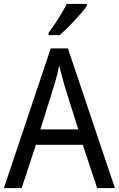

<svg xmlns="http://www.w3.org/2000/svg" viewBox="-20 -964 610 984"><path d="M478 0 404 -222H164L91 0H0L240 -716H328L569 0ZM311 -524Q308 -536 302.5 -555.5Q297 -575 291.5 -595.5Q286 -616 283 -629Q280 -611 275.5 -592Q271 -573 266 -555.5Q261 -538 257 -524L187 -301H381ZM425 -934Q416 -920 399 -900Q382 -880 362 -858.5Q342 -837 322 -817.5Q302 -798 285 -784H229V-796Q245 -818 262.5 -843.5Q280 -869 295.5 -895.5Q311 -922 322 -944H425Z"/></svg>

Font: Noto Sans Devanagari SemiCondensed
Style: Regular
Weight: 400
Width: 4
Designer: Jelle Bosma - Monotype Design Team
Foundry: Monotype Imaging Inc.
Version: Version 2.006